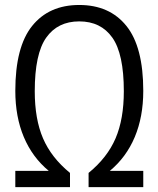

<svg xmlns="http://www.w3.org/2000/svg" viewBox="-20 -770 652 790"><path d="M432 -67H569.5V0H344.5V-58.5Q421.5 -121.5 455.5 -200.8Q489.5 -280 489.5 -394.5Q489.5 -548.5 442.2 -615.2Q395 -682 306 -682Q217.5 -682 170.2 -615.2Q123 -548.5 123 -394.5Q123 -280 157 -200.8Q191 -121.5 268 -58.5V0H43V-67H180.5Q113 -123 78 -206.2Q43 -289.5 43 -396Q43 -577 112.2 -663.2Q181.5 -749.5 306 -749.5Q431 -749.5 500.2 -663.2Q569.5 -577 569.5 -396Q569.5 -289.5 534.5 -206.2Q499.5 -123 432 -67Z"/></svg>

Font: Encode Sans Condensed
Style: Regular
Weight: 400
Width: 3
Designer: Multiple Designers
Foundry: Impallari Type
Version: Version 2.000